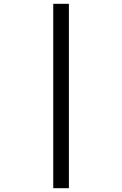

<svg xmlns="http://www.w3.org/2000/svg" viewBox="-20 -843 640 1006"><path d="M259 143V-823H341V143Z"/></svg>

Font: Iosevka Etoile
Style: Regular
Weight: 400
Designer: Belleve Invis
Foundry: Belleve Invis
Version: Version 33.2.4